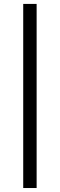

<svg xmlns="http://www.w3.org/2000/svg" viewBox="-20 -735 300 965"><path d="M164.1 -715.3V210H96.7V-715.3Z"/></svg>

Font: AnjaliOldLipi
Style: Regular
Weight: 400
Designer: Kevin & Siji
Foundry: Core : Kevin & Siji
Modification : Hiran Venugopalan
Opentype mlm2 support: Rajeesh Nambiar
New Feature Table : Santhosh
Version: Version 7.1.0+20221109